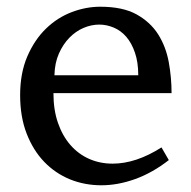

<svg xmlns="http://www.w3.org/2000/svg" viewBox="-20 -548 575 577"><path d="M140.6 -268.1Q140.6 -217.8 154.1 -179Q167.5 -140.1 191.4 -112.5Q215.3 -85 247.8 -70.6Q280.3 -56.2 318.4 -56.2Q388.7 -56.2 465.3 -105L487.3 -66.9Q438.5 -28.8 386.5 -10Q334.5 8.8 284.7 8.8Q234.4 8.8 190.4 -9Q146.5 -26.9 113 -61.5Q79.6 -96.2 60.1 -146.5Q40.5 -196.8 40.5 -262.2Q40.5 -328.1 62 -378.2Q83.5 -428.2 117.9 -461.7Q152.3 -495.1 195.3 -511.5Q238.3 -527.8 281.2 -527.8Q348.6 -527.8 390.1 -504.9Q431.6 -481.9 455.1 -445.1Q478.5 -408.2 487.1 -361.6Q495.6 -314.9 495.6 -268.1ZM395.5 -321.8Q395.5 -360.8 385.5 -389.9Q375.5 -418.9 359.4 -437.5Q343.3 -456.1 321.8 -465.1Q300.3 -474.1 278.3 -474.1Q254.4 -474.1 231 -464.1Q207.5 -454.1 188.5 -434.6Q169.4 -415 157 -387Q144.5 -358.9 143.6 -321.8Z"/></svg>

Font: Brawler
Style: Regular
Weight: 400
Version: Version 1.000